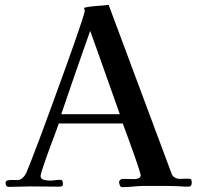

<svg xmlns="http://www.w3.org/2000/svg" viewBox="-20 -766 814 790"><path d="M473 -296Q442 -382 412 -468Q382 -554 351 -639Q321 -554 291 -468Q261 -382 232 -296ZM769 -14Q769 2 754 2Q744 2 732.5 1.5Q721 1 710 0Q688 -1 665.5 -1Q643 -1 620 -1Q609 -1 597.5 -1Q586 -1 574 -1Q552 -1 529 1.5Q506 4 483 4Q476 4 473 -3.5Q470 -11 470 -17Q470 -22 475 -26Q480 -30 484 -30L533 -29Q541 -29 550 -32.5Q559 -36 559 -46Q559 -48 552.5 -68.5Q546 -89 536 -118Q526 -147 515 -176.5Q504 -206 496 -228.5Q488 -251 485 -258H222Q219 -249 210.5 -226Q202 -203 191 -174Q180 -145 170 -116.5Q160 -88 153.5 -67.5Q147 -47 147 -42Q147 -29 161.5 -26Q176 -23 185 -23Q196 -23 206.5 -24.5Q217 -26 227 -26Q236 -26 237.5 -19.5Q239 -13 239 -6Q237 0 232 1Q227 2 222 2Q193 2 163 1.5Q133 1 104 1Q82 1 60.5 2Q39 3 18 3Q3 3 3 -13Q3 -22 12 -24Q21 -26 32.5 -25.5Q44 -25 49 -25Q63 -25 72 -33Q81 -41 87 -52Q91 -61 106.5 -100Q122 -139 144 -198Q166 -257 191 -325.5Q216 -394 240.5 -461.5Q265 -529 285 -586Q305 -643 317 -680Q329 -717 329 -722Q329 -724 327.5 -726.5Q326 -729 326 -731Q326 -734 329 -735Q352 -740 378 -741.5Q404 -743 427 -746L687 -49Q690 -41 699.5 -35.5Q709 -30 718 -30Q727 -30 735.5 -30.5Q744 -31 753 -31Q764 -31 766.5 -27.5Q769 -24 769 -14Z"/></svg>

Font: Kaisei Decol Medium
Style: Regular
Weight: 500
Designer: Font-Kai, 金井和夫
Foundry: KAZUO KANAI
Version: Version 5.003